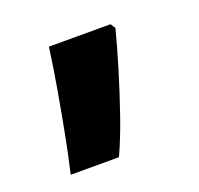

<svg xmlns="http://www.w3.org/2000/svg" viewBox="-63 -202 419 404"><g transform="rotate(-20 146.5 0.5)"><path d="M227 -123Q218 -88 204 -41.5Q190 5 174 51.5Q158 98 141 135H33Q43 92 52 44.5Q61 -3 69 -49.5Q77 -96 82 -134H220Z"/></g></svg>

Font: Noto Sans Lao
Style: Bold
Weight: 700
Designer: Monotype Design Team
Foundry: Monotype Imaging Inc.
Version: Version 2.003